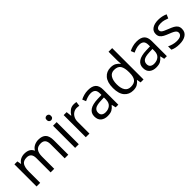

<svg xmlns="http://www.w3.org/2000/svg" viewBox="256 -2020 3289 3289"><g transform="rotate(-45 1901.0 -375.0)"><path d="M673 -546Q764 -546 809 -499.5Q854 -453 854 -349V0H767V-345Q767 -472 658 -472Q580 -472 546.5 -427Q513 -382 513 -296V0H426V-345Q426 -472 316 -472Q235 -472 204 -422Q173 -372 173 -278V0H85V-536H156L169 -463H174Q199 -505 241.5 -525.5Q284 -546 332 -546Q458 -546 496 -456H501Q528 -502 574.5 -524Q621 -546 673 -546Z M1065 -737Q1085 -737 1100.5 -723.5Q1116 -710 1116 -681Q1116 -653 1100.5 -639Q1085 -625 1065 -625Q1043 -625 1028 -639Q1013 -653 1013 -681Q1013 -710 1028 -723.5Q1043 -737 1065 -737ZM1108 -536V0H1020V-536Z M1528 -546Q1543 -546 1560.5 -544.5Q1578 -543 1591 -540L1580 -459Q1567 -462 1551.5 -464Q1536 -466 1522 -466Q1481 -466 1445 -443.5Q1409 -421 1387.5 -380.5Q1366 -340 1366 -286V0H1278V-536H1350L1360 -438H1364Q1390 -482 1431 -514Q1472 -546 1528 -546Z M1874 -545Q1972 -545 2019 -502Q2066 -459 2066 -365V0H2002L1985 -76H1981Q1946 -32 1907.5 -11Q1869 10 1801 10Q1728 10 1680 -28.5Q1632 -67 1632 -149Q1632 -229 1695 -272.5Q1758 -316 1889 -320L1980 -323V-355Q1980 -422 1951 -448Q1922 -474 1869 -474Q1827 -474 1789 -461.5Q1751 -449 1718 -433L1691 -499Q1726 -518 1774 -531.5Q1822 -545 1874 -545ZM1900 -259Q1800 -255 1761.5 -227Q1723 -199 1723 -148Q1723 -103 1750.5 -82Q1778 -61 1821 -61Q1889 -61 1934 -98.5Q1979 -136 1979 -214V-262Z M2422 10Q2322 10 2262 -59.5Q2202 -129 2202 -267Q2202 -405 2262.5 -475.5Q2323 -546 2423 -546Q2485 -546 2524.5 -523Q2564 -500 2589 -467H2595Q2594 -480 2591.5 -505.5Q2589 -531 2589 -546V-760H2677V0H2606L2593 -72H2589Q2565 -38 2525 -14Q2485 10 2422 10ZM2436 -63Q2521 -63 2555.5 -109.5Q2590 -156 2590 -250V-266Q2590 -366 2557 -419.5Q2524 -473 2435 -473Q2364 -473 2328.5 -416.5Q2293 -360 2293 -265Q2293 -169 2328.5 -116Q2364 -63 2436 -63Z M3050 -545Q3148 -545 3195 -502Q3242 -459 3242 -365V0H3178L3161 -76H3157Q3122 -32 3083.5 -11Q3045 10 2977 10Q2904 10 2856 -28.5Q2808 -67 2808 -149Q2808 -229 2871 -272.5Q2934 -316 3065 -320L3156 -323V-355Q3156 -422 3127 -448Q3098 -474 3045 -474Q3003 -474 2965 -461.5Q2927 -449 2894 -433L2867 -499Q2902 -518 2950 -531.5Q2998 -545 3050 -545ZM3076 -259Q2976 -255 2937.5 -227Q2899 -199 2899 -148Q2899 -103 2926.5 -82Q2954 -61 2997 -61Q3065 -61 3110 -98.5Q3155 -136 3155 -214V-262Z M3757 -148Q3757 -70 3699 -30Q3641 10 3543 10Q3487 10 3446.5 1Q3406 -8 3375 -24V-104Q3407 -88 3452.5 -74.5Q3498 -61 3545 -61Q3612 -61 3642 -82.5Q3672 -104 3672 -140Q3672 -160 3661 -176Q3650 -192 3621.5 -208Q3593 -224 3540 -244Q3488 -264 3451 -284Q3414 -304 3394 -332Q3374 -360 3374 -404Q3374 -472 3429.5 -509Q3485 -546 3575 -546Q3624 -546 3666.5 -536.5Q3709 -527 3746 -510L3716 -440Q3682 -454 3645 -464Q3608 -474 3569 -474Q3515 -474 3486.5 -456.5Q3458 -439 3458 -409Q3458 -387 3471 -371.5Q3484 -356 3514.5 -341.5Q3545 -327 3596 -307Q3647 -288 3683 -268Q3719 -248 3738 -219.5Q3757 -191 3757 -148Z"/></g></svg>

Font: Noto Sans Thai Looped
Style: Regular
Weight: 400
Designer: Sasikarn Vongin, Ben Mitchell
Foundry: The Fontpad Ltd
Version: Version 1.001; ttfautohint (v1.8.4.7-5d5b)